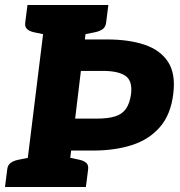

<svg xmlns="http://www.w3.org/2000/svg" viewBox="-32 -749 719 769"><path d="M65 0 155 -729H325L308 -591H396Q485 -591 548 -569.5Q611 -548 641.5 -500.5Q672 -453 662 -373Q652 -290 608.5 -240Q565 -190 496.5 -168Q428 -146 341 -146H253L235 0ZM269 -274H357Q401 -274 429.5 -283Q458 -292 473 -314Q488 -336 493 -373Q499 -426 470 -445.5Q441 -465 380 -465H292ZM-12 0 -3 -71Q-1 -88 10.5 -96.5Q22 -105 41 -109L86 -118L85 0ZM215 0 244 -118 287 -109Q304 -105 313.5 -96.5Q323 -88 321 -71L312 0ZM175 -729 146 -611 103 -620Q86 -624 76.5 -632.5Q67 -641 69 -658L78 -729ZM402 -729 393 -658Q391 -641 379.5 -632.5Q368 -624 349 -620L304 -611L305 -729Z"/></svg>

Font: Aleo Black
Style: Italic
Weight: 900
Italic angle: -7°
Designer: Alessio Laiso
Foundry: Alessio Laiso
Version: Version 2.001;gftools[0.9.29]